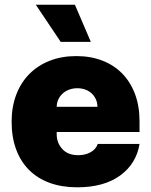

<svg xmlns="http://www.w3.org/2000/svg" viewBox="-20 -793 648 823"><path d="M29.8 -271.3Q29.8 -334.5 49.4 -386.4Q68.9 -438.2 105.1 -475.1Q141.3 -512.1 192.5 -532.3Q243.6 -552.6 306.8 -552.6Q368.6 -552.6 418.7 -533.2Q468.8 -513.8 504.1 -477.6Q539.4 -441.4 558.8 -389.6Q578.1 -337.7 578.1 -272.7V-227.3H223V-218.8Q223 -198.5 229.2 -182.7Q235.4 -166.9 247.5 -153.8Q271.3 -127.8 315.3 -127.8Q345.5 -127.8 368.1 -140.3Q390.6 -152.7 399.1 -176.1H578.1Q564.3 -90.9 494.7 -40.5Q425.1 9.9 311.1 9.9Q245 9.9 192.8 -9.2Q140.6 -28.4 104.4 -64.6Q68.2 -100.9 49 -153.1Q29.8 -205.3 29.8 -271.3ZM133.5 -772.7H301.1L369.3 -613.6H240.1ZM397.7 -335.2Q397.4 -353.7 390.4 -368.4Q383.5 -383.2 372 -393.5Q360.4 -403.8 344.8 -409.3Q329.2 -414.8 311.1 -414.8Q293.7 -414.8 277.9 -409.3Q262.1 -403.8 250 -393.3Q237.9 -382.8 230.6 -368.1Q223.4 -353.3 223 -335.2Z"/></svg>

Font: Inter P Black
Style: Regular
Weight: 900
Designer: Rasmus Andersson
Foundry: rsms
Version: Version 3.018;git-588b23468